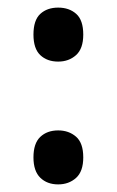

<svg xmlns="http://www.w3.org/2000/svg" viewBox="-20 -473 307 505"><path d="M68 -382Q68 -420 86 -436.5Q104 -453 133 -453Q162 -453 180.5 -436.5Q199 -420 199 -382Q199 -345 180 -328Q161 -311 133 -311Q104 -311 86 -328Q68 -345 68 -382ZM68 -59Q68 -96 86 -113Q104 -130 133 -130Q161 -130 180 -113.5Q199 -97 199 -59Q199 -22 180 -5Q161 12 133 12Q104 12 86 -5.5Q68 -23 68 -59Z"/></svg>

Font: Noto Sans Telugu SemiCondensed Medium
Style: Regular
Weight: 500
Width: 4
Designer: Jelle Bosma - Monotype Design Team
Foundry: Monotype Imaging Inc.
Version: Version 2.005; ttfautohint (v1.8.4.7-5d5b)